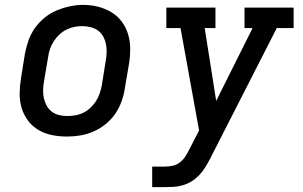

<svg xmlns="http://www.w3.org/2000/svg" viewBox="-20 -551 1240 786"><path d="M254 8Q223 8 193 2Q163 -4 137.5 -19Q112 -34 94.5 -57.5Q77 -81 68.5 -109.5Q60 -138 60.5 -169Q61 -200 66 -231L82 -331Q87 -358 96.5 -385Q106 -412 122.5 -435.5Q139 -459 162 -478Q185 -497 211.5 -508Q238 -519 265.5 -525Q293 -531 320 -531Q352 -531 381.5 -523.5Q411 -516 436 -501Q461 -486 478.5 -462.5Q496 -439 504.5 -410.5Q513 -382 513 -351Q513 -320 508 -289L491 -189Q487 -162 477.5 -135.5Q468 -109 451.5 -85Q435 -61 412 -42.5Q389 -24 362.5 -12.5Q336 -1 308.5 3.5Q281 8 254 8ZM255 -76Q272 -76 289 -79Q306 -82 322 -90Q338 -98 351 -110.5Q364 -123 373.5 -138Q383 -153 388.5 -169.5Q394 -186 397 -203L413 -303Q416 -320 416.5 -337.5Q417 -355 413.5 -371.5Q410 -388 402 -402.5Q394 -417 380.5 -426.5Q367 -436 350.5 -440Q334 -444 316 -444Q299 -444 282.5 -440.5Q266 -437 250.5 -429Q235 -421 222 -408.5Q209 -396 199.5 -381Q190 -366 184.5 -350Q179 -334 177 -317L160 -217Q157 -200 156.5 -182.5Q156 -165 159.5 -149Q163 -133 171 -118.5Q179 -104 192 -94Q205 -84 221.5 -80Q238 -76 255 -76Q255 -76 255 -76Q255 -76 255 -76ZM603 215V131H653Q670 131 687 127.5Q704 124 718 112.5Q732 101 741 86Q750 71 758 55L759 53Q759 53 759 53Q759 53 759 53L795 -17L719 -436H661V-520H862V-436H818L865 -138L1014 -436H981V-520H1182V-436H1113L844 91Q843 94 842 96Q841 98 840 100L839 101Q830 118 819.5 135Q809 152 795 166.5Q781 181 764 191.5Q747 202 728 207.5Q709 213 690.5 214Q672 215 653 215Z"/></svg>

Font: Iosevka Etoile Medium Oblique
Style: Regular
Weight: 500
Italic angle: -9°
Designer: Belleve Invis
Foundry: Belleve Invis
Version: Version 15.5.2; ttfautohint (v1.8.4)